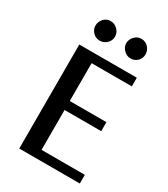

<svg xmlns="http://www.w3.org/2000/svg" viewBox="-195 -888 860 980"><g transform="rotate(30 235.0 -398.5)"><path d="M439 -51V0H82V-613H421V-562H184V-339H400V-286H184V-51ZM105 -738Q105 -762 121.5 -779.5Q138 -797 161 -797Q185 -797 202.5 -779.5Q220 -762 220 -738Q220 -715 202.5 -698.5Q185 -682 161 -682Q138 -682 121.5 -699Q105 -716 105 -738ZM286 -738Q286 -762 303 -779.5Q320 -797 343 -797Q367 -797 383.5 -779.5Q400 -762 400 -738Q400 -715 384 -698.5Q368 -682 343 -682Q321 -682 303.5 -699.5Q286 -717 286 -738Z"/></g></svg>

Font: Arya
Style: Regular
Weight: 400
Designer: Eduardo Rodriguez Tunni, Modular Infotech
Foundry: Eduardo Rodriguez Tunni, Modular Infotech
Version: Version 1.002